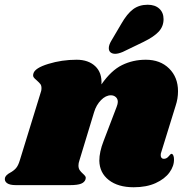

<svg xmlns="http://www.w3.org/2000/svg" viewBox="-61 -781 797 810"><path d="M619 -138Q617 -134 617 -126Q617 -119 620.5 -115Q624 -111 630 -111Q642 -111 650.5 -121.5Q659 -132 662 -132Q667 -132 670 -125.5Q673 -119 673 -110Q674 -81 654 -53.5Q634 -26 595.5 -8.5Q557 9 503 9Q437 9 398 -21.5Q359 -52 358 -103Q358 -140 376 -186L431 -330Q436 -343 436 -351Q436 -364 427.5 -371.5Q419 -379 407 -379Q385 -379 365 -358.5Q345 -338 336 -308L274 -104Q270 -93 270 -83Q270 -71 275 -63.5Q280 -56 289 -48Q296 -42 299 -37Q302 -32 300 -25Q296 -12 281 -6Q266 0 234 0H6Q-20 0 -31.5 -8.5Q-43 -17 -40 -31Q-36 -43 -19 -52Q-4 -60 6 -71Q16 -82 23 -106L112 -395Q114 -400 114 -409Q114 -420 109.5 -426Q105 -432 95 -441Q85 -449 81 -455Q77 -461 80 -471Q86 -494 143 -511.5Q200 -529 262 -529Q312 -529 341 -501.5Q370 -474 367 -425Q408 -484 454 -506.5Q500 -529 554 -529Q615 -529 652.5 -492Q690 -455 690 -396Q690 -365 680 -335ZM562 -761Q593 -761 611 -744.5Q629 -728 629 -700Q629 -670 609 -648Q589 -626 544 -604L457 -562Q438 -554 425 -554Q413 -554 405.5 -560Q398 -566 398 -578Q398 -591 408 -608L451 -681Q475 -723 500.5 -742Q526 -761 562 -761Z"/></svg>

Font: Shrikhand
Style: Regular
Weight: 400
Italic angle: -14°
Designer: Jonny Pinhorn
Foundry: Jonny Pinhorn
Version: Version 1.001;PS 1.001;hotconv 1.0.88;makeotf.lib2.5.647800